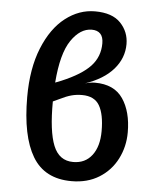

<svg xmlns="http://www.w3.org/2000/svg" viewBox="-54 -799 708 859"><g transform="rotate(5 300.0 -370.0)"><path d="M531 -226Q531 -162 503 -107Q475 -52 422.5 -19.5Q370 13 299 13Q178 13 123.5 -78.5Q69 -170 69 -345Q69 -473 106.5 -565.5Q144 -658 205.5 -705.5Q267 -753 338 -753Q416 -753 453.5 -713.5Q491 -674 491 -619Q491 -556 447.5 -506Q404 -456 321 -428Q346 -435 366 -435Q452 -435 491.5 -377Q531 -319 531 -226ZM188 -420 216 -431Q304 -468 343.5 -510.5Q383 -553 383 -613Q383 -642 369.5 -656Q356 -670 331 -670Q279 -670 238.5 -610.5Q198 -551 188 -420ZM414 -222Q414 -297 391.5 -336Q369 -375 313 -375Q288 -375 265.5 -369Q243 -363 213 -348L185 -335Q184 -201 210 -137Q236 -73 299 -73Q353 -73 383.5 -113Q414 -153 414 -222Z"/></g></svg>

Font: Fira Mono Medium
Style: Regular
Weight: 500
Designer: Carrois Corporate & Edenspiekermann AG
Foundry: Carrois Corporate GbR & Edenspiekermann AG
Version: Version 3.206